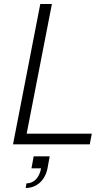

<svg xmlns="http://www.w3.org/2000/svg" viewBox="-20 -720 539 958"><path d="M45 0H428L438 -53H113L239 -700H181ZM112 195 108 218C163 218 205 180 217 120L228 60H148L137 120H185C176 167 149 195 112 195Z"/></svg>

Font: Uncut Sans Light Italic
Style: Regular
Weight: 300
Italic angle: -11°
Designer: Kasper Nordkvist
Foundry: UNCUT.wtf
Version: Version 1.304;Glyphs 3.2 (3246)